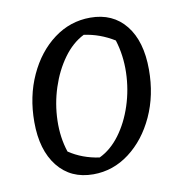

<svg xmlns="http://www.w3.org/2000/svg" viewBox="-63 -551 592 620"><g transform="rotate(-10 233.0 -241.0)"><path d="M195 9Q121 9 78.5 -44.5Q36 -98 36 -190Q36 -274 67.5 -342.5Q99 -411 152.5 -451Q206 -491 272 -491Q346 -491 388 -438.5Q430 -386 430 -293Q430 -209 398.5 -140.5Q367 -72 313.5 -31.5Q260 9 195 9ZM224 -41Q262 -59 291 -98Q320 -137 337 -189Q354 -241 355.5 -297Q357 -353 341 -404Q294 -433 242 -440Q204 -421 175 -381Q146 -341 129 -289Q112 -237 110.5 -181.5Q109 -126 125 -78Q168 -49 224 -41Z"/></g></svg>

Font: Piazzolla
Style: Italic
Weight: 400
Italic angle: -11.3°
Designer: Juan Pablo del Peral
Foundry: Huerta Tipografica
Version: Version 1.330